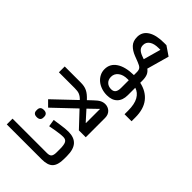

<svg xmlns="http://www.w3.org/2000/svg" viewBox="-77 -1344 2188 2188"><g transform="rotate(-45 1017.0 -250.0)"><path d="M253 0Q155 0 112 -40.5Q69 -81 69 -176V-740H162V-185Q162 -143 181.5 -128Q201 -113 246 -113H279V-24L254 0Z M255 -89 279 -113H300Q368 -113 396 -128.5Q424 -144 424 -185Q424 -202 421.5 -228Q419 -254 412 -297L396 -384L483 -398L496 -311Q508 -231 508 -185Q508 -91 457 -45.5Q406 0 300 0H255ZM419 -500Q396 -500 382.5 -514Q369 -528 369 -557Q369 -587 382.5 -600.5Q396 -614 419 -614H434Q457 -614 471 -600.5Q485 -587 485 -557Q485 -528 471 -514Q457 -500 434 -500Z M602 -111 784 -282 537 -542 605 -610 854 -348Q870 -363 880.5 -377.5Q891 -392 897.5 -407.5Q904 -423 906.5 -442Q909 -461 909 -486V-740H1003V-486Q1003 -453 998.5 -428Q994 -403 983 -380.5Q972 -358 954.5 -336.5Q937 -315 910 -290L960 -237Q998 -198 1012.5 -169.5Q1027 -141 1027 -109Q1027 -87 1019 -67Q1011 -47 996.5 -32Q982 -17 961 -8.5Q940 0 913 0H602ZM838 -225 718 -117 719 -113H946Z M1100 127H1158Q1263 127 1322 93.5Q1381 60 1400 0H1280Q1199 0 1154.5 -44Q1110 -88 1110 -169Q1110 -217 1124.5 -259Q1139 -301 1164.5 -331.5Q1190 -362 1225 -380Q1260 -398 1302 -398Q1390 -398 1439.5 -323Q1489 -248 1491 -113H1538V-24L1514 0H1480Q1455 115 1375.5 177.5Q1296 240 1162 240H1100ZM1193 -183Q1193 -146 1216 -129.5Q1239 -113 1284 -113H1408V-132Q1408 -201 1376 -242.5Q1344 -284 1293 -284Q1247 -284 1220 -256Q1193 -228 1193 -183Z M1651 -57Q1628 -26 1596 -13Q1564 0 1514 0V-89L1538 -113Q1576 -113 1593.5 -129.5Q1611 -146 1626 -186L1654 -258Q1678 -320 1717.5 -357.5Q1757 -395 1824 -395Q1906 -395 1950 -325.5Q1994 -256 1994 -131V-92L1919 18ZM1698 -162 1908 -103V-131Q1908 -202 1881 -242Q1854 -282 1806 -282Q1771 -282 1749.5 -261.5Q1728 -241 1714 -205Z"/></g></svg>

Font: IBM Plex Sans Arabic Medium
Style: Regular
Weight: 500
Designer: Mike Abbink, Paul van der Laan, Pieter van Rosmalen, Wael Morcos, Khajak Apelian
Foundry: Bold Monday
Version: Version 1.1